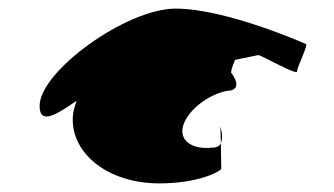

<svg xmlns="http://www.w3.org/2000/svg" viewBox="-20 -720 776 446"><path d="M72 -474C72 -428 113 -455 158 -486C153 -472 149 -458 149 -445C147 -362 232 -294 350 -294C442 -294 492 -322 494 -328L493 -388C491 -381 484 -377 472 -377C426 -372 394 -394 406 -430C418 -465 464 -501 508 -509C545 -510 523 -544 517 -551C516 -554 520 -567 526 -581L580 -592C587 -592 670 -544 670 -554C670 -565 698 -618 690 -618C690 -618 506 -700 388 -700C273 -700 72 -554 72 -474ZM492 -426 493 -388C500 -402 492 -426 492 -426Z"/></svg>

Font: Ampere
Style: SCSuExt
Weight: 400
Version: Version 1